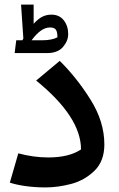

<svg xmlns="http://www.w3.org/2000/svg" viewBox="-20 -803 518 839"><path d="M23 -5 60 -133Q126 -115 191 -115Q282 -115 334 -150Q334 -292 138 -451L241 -537Q316 -463 376 -367Q436 -271 436 -172Q436 -98 392 -56Q348 -14 290 1Q232 16 180 16Q132 16 90.5 10Q49 4 23 -5ZM278 -654Q278 -624 255 -597.5Q232 -571 185 -571H44L51 -627H78L82 -635L72 -783H127V-699Q147 -721 165 -730Q183 -739 205 -739Q239 -739 258.5 -714.5Q278 -690 278 -654ZM231 -640Q231 -664 224 -673.5Q217 -683 198 -683Q159 -683 118 -627H163Q207 -627 231 -640Z"/></svg>

Font: FiraGO Medium
Style: Italic
Weight: 500
Italic angle: -8°
Designer: bBox Type GmbH
Foundry: bBox Type GmbH
Version: Version 1.001